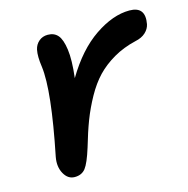

<svg xmlns="http://www.w3.org/2000/svg" viewBox="-83 -572 664 679"><g transform="rotate(-15 249.0 -232.5)"><path d="M109.9 26.9Q85 26.9 70.8 1.2Q56.6 -24.4 63 -59.1Q109.9 -290.5 98.1 -379.9Q92.3 -419.4 97.2 -442.9Q101.1 -460.9 114.5 -472.4Q127.9 -483.9 147 -483.9Q170.4 -483.9 183.8 -468.5Q197.3 -453.1 202.6 -414.8Q208 -376.5 200.2 -311Q253.9 -401.4 320.8 -446.8Q387.7 -492.2 448.2 -492.2Q507.8 -492.2 496.1 -429.2Q492.7 -412.6 478.8 -399.7Q464.8 -386.7 440.9 -381.8Q395.5 -371.1 358.9 -349.9Q322.3 -328.6 296.1 -301.3Q270 -273.9 248 -234.4Q226.1 -194.8 210.9 -155.3Q195.8 -115.7 180.2 -62Q163.6 -8.8 149.7 9Q135.7 26.9 109.9 26.9Z"/></g></svg>

Font: Shantell Sans Bouncy
Style: Italic
Weight: 500
Italic angle: -11.31°
Designer: Stephen Nixon, Anya Danilova, Shantell Martin
Foundry: Arrow Type
Version: Version 1.006;[9816181b4]